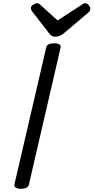

<svg xmlns="http://www.w3.org/2000/svg" viewBox="-20 -1159 581 1193"><path d="M110 14Q88 14 77.5 7Q67 0 70 -15L267 -863Q270 -877 282 -883.5Q294 -890 316 -890Q339 -890 349.5 -883Q360 -876 356 -861L160 -14Q157 0 145 7Q133 14 110 14ZM509 -1139Q520 -1139 530.5 -1127.5Q541 -1116 541 -1105Q541 -1097 538.5 -1092Q536 -1087 531 -1083L378 -953Q365 -943 353 -937Q341 -931 324 -931Q309 -931 299 -938Q289 -945 282 -956L179 -1089Q174 -1096 173 -1100.5Q172 -1105 172 -1109Q172 -1121 186.5 -1130Q201 -1139 210 -1139Q220 -1139 224.5 -1134.5Q229 -1130 236 -1124L338 -1032L481 -1125Q488 -1129 494 -1134Q500 -1139 509 -1139Z"/></svg>

Font: Playwrite AT
Style: Italic
Weight: 400
Italic angle: -13.0072°
Designer: Veronika Burian, José Scaglione
Foundry: TypeTogether
Version: Version 1.002